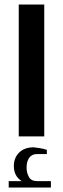

<svg xmlns="http://www.w3.org/2000/svg" viewBox="-20 -611 282 860"><path d="M64 0V-590.8H178.2V0ZM208 200.2V229H19V200.2H77.1Q42 177.7 42 132.8Q42 95.7 65.9 72.3Q89.8 48.8 130.9 48.8Q136.2 49.3 159.2 52.7Q172.9 54.7 189.9 60.1V79.1H146Q122.6 79.1 110.8 95.7Q99.1 112.3 99.1 139.2Q99.1 163.1 109.4 181.6Q119.6 200.2 146 200.2Z"/></svg>

Font: SimahzazaarabicW05-Medium
Style: Regular
Weight: 500
Designer: Ahmed zaza
Foundry: Ahmed zaza
Version: Version 1.001